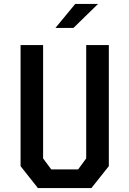

<svg xmlns="http://www.w3.org/2000/svg" viewBox="-20 -960 660 980"><path d="M173.5 0H446.5L535.5 -112V-730H420V-151.5L379 -95.5H241.5L200 -151.5V-730H85V-112ZM263 -817.5 364 -940H480.5L355 -817.5Z"/></svg>

Font: Monaspace Krypton Medium
Style: Regular
Weight: 500
Designer: Riley Cran & the Lettermatic Team
Foundry: Lettermatic
Version: Version 1.101 (Monaspace Krypton)